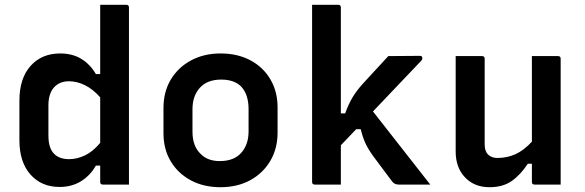

<svg xmlns="http://www.w3.org/2000/svg" viewBox="-20 -770 2440 801"><path d="M231 -547Q282 -547 319 -524.5Q356 -502 380 -461H398V-750H507Q518 -750 518 -739V0H409Q398 0 398 -11V-79H380Q355 -36 316.5 -13Q278 10 229 10Q153 10 107 -42Q61 -94 61 -185V-350Q61 -443 107.5 -495Q154 -547 231 -547ZM206 -128Q228 -106 268 -106Q301 -106 334 -121.5Q367 -137 398 -174V-364Q368 -398 334.5 -414.5Q301 -431 268 -431Q228 -431 205 -405Q182 -379 182 -330V-204Q182 -152 206 -128Z M900 -547Q971 -547 1024.5 -518.5Q1078 -490 1108 -439Q1138 -388 1138 -322V-217Q1138 -150 1107.5 -98.5Q1077 -47 1023.5 -18Q970 11 900 11Q829 11 775.5 -18Q722 -47 692 -97.5Q662 -148 662 -214V-319Q662 -387 692.5 -438Q723 -489 777 -518Q831 -547 900 -547ZM903 -438Q845 -438 814 -404Q783 -370 783 -314V-221Q783 -161 816 -129Q845 -98 897 -98Q956 -98 986.5 -132.5Q1017 -167 1017 -222V-315Q1017 -376 986 -409Q957 -438 903 -438Z M1402 0H1293Q1282 0 1282 -11V-750H1391Q1402 -750 1402 -739V-297H1420Q1435 -338 1451.5 -365Q1468 -392 1493 -420Q1514 -443 1540 -471Q1566 -499 1600 -536L1732 -537Q1742 -537 1742 -527Q1742 -525 1741 -522Q1740 -519 1734 -513Q1682 -458 1632.5 -406.5Q1583 -355 1536 -305Q1597 -228 1655.5 -152.5Q1714 -77 1775 0H1644Q1625 0 1616 -13Q1611 -20 1597.5 -37.5Q1584 -55 1568 -77Q1552 -99 1536 -120Q1514 -151 1503.5 -174.5Q1493 -198 1485 -231H1466Q1450 -214 1434 -197.5Q1418 -181 1402 -164Z M1991 -536Q2002 -536 2002 -525V-167Q2002 -139 2016.5 -125Q2031 -111 2055 -111Q2096 -111 2131 -127Q2166 -143 2199 -179V-536H2308Q2319 -536 2319 -525V0H2210Q2199 0 2199 -11V-87H2182Q2152 -41 2115 -15Q2078 11 2022 11Q1959 11 1920 -30Q1881 -71 1881 -138V-536Z"/></svg>

Font: Recursive Mn Lnr St SmB
Style: Regular
Weight: 600
Monospace: yes
Version: Version 1.079;hotconv 1.0.112;makeotfexe 2.5.65598; ttfautoh